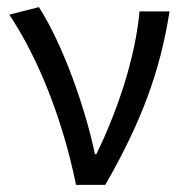

<svg xmlns="http://www.w3.org/2000/svg" viewBox="-20 -518 514 538"><path d="M193 0H275C374 -172 429 -317 455 -486H371C359 -356 310 -209 250 -86H246C219 -216 156 -394 89 -498L6 -477C89 -353 157 -178 193 0Z"/></svg>

Font: DAIFUKU Sans
Style: Regular
Weight: 400
Designer: Original font ‘Source Han Sans JP’ : Paul D. Hunt
Foundry: Daifuku
Version: Version 1.000